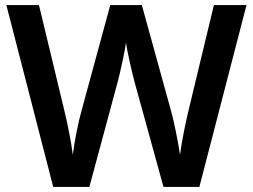

<svg xmlns="http://www.w3.org/2000/svg" viewBox="-20 -734 993 754"><path d="M948 -714H820L722 -307C709 -254 693 -175 687 -126C680 -173 664 -256 651 -301L537 -714H413L301 -302C288 -258 272 -177 266 -126C260 -175 244 -255 231 -307L133 -714H5L189 0H331L441 -408C453 -451 471 -538 475 -567C478 -538 498 -450 509 -410L622 0H763Z"/></svg>

Font: Noto Sans Myanmar SemiBold
Style: Regular
Weight: 600
Designer: Monotype Design Team
Foundry: Monotype Imaging Inc.
Version: Version 2.107